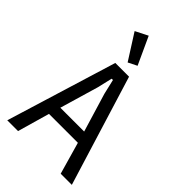

<svg xmlns="http://www.w3.org/2000/svg" viewBox="-280 -1050 1146 1146"><g transform="rotate(45 293.0 -477.0)"><path d="M472 0 414 -203H170L112 0H21L235 -698H351L566 0ZM319 -522 297 -616H286L264 -522L192 -277H393ZM182 -914 261 -954 341 -780 285 -752Z"/></g></svg>

Font: IBM Plex Sans Cond Text
Style: Regular
Weight: 450
Width: 3
Designer: Mike Abbink, Paul van der Laan, Pieter van Rosmalen
Foundry: Bold Monday
Version: Version 1.3